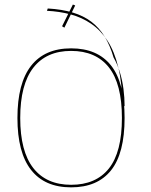

<svg xmlns="http://www.w3.org/2000/svg" viewBox="-20 -802 650 826"><path d="M286 4Q399 4 457.5 -69Q516 -142 516 -294.5Q516 -447 457.5 -520.5Q399 -594 286 -594Q172.5 -594 113.8 -519Q55 -444 55 -294.5Q55 -145.5 113.8 -70.8Q172.5 4 286 4ZM286 -7Q179.5 -7 123.2 -79Q67 -151 67 -294.5Q67 -438 123.2 -510.5Q179.5 -583 286 -583Q392.5 -583 448.5 -512Q504.5 -441 504.5 -294.5Q504.5 -147.5 448.5 -77.2Q392.5 -7 286 -7ZM516 -345.5Q516 -382 511.2 -418.8Q506.5 -455.5 496 -490.2Q485.5 -525 468.5 -555Q453.5 -606.5 430 -644.8Q406.5 -683 373 -708.5Q339.5 -734 293 -748Q246.5 -762 185.5 -765.5L182 -755.5Q235 -753 283.2 -740.2Q331.5 -727.5 372.2 -699.8Q413 -672 442.8 -626.2Q472.5 -580.5 489.2 -511.2Q506 -442 506 -345.5ZM257 -683 303.5 -778.5 293.5 -782.5 247 -689Z"/></svg>

Font: Anybody SemiExpanded Thin
Style: Regular
Weight: 250
Width: 6
Version: Version 1.113;gftools[0.9.25]